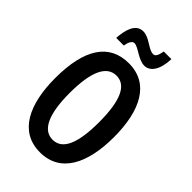

<svg xmlns="http://www.w3.org/2000/svg" viewBox="-271 -1013 1119 1119"><g transform="rotate(45 288.5 -453.0)"><path d="M132 -776H195C200 -812 214 -830 229 -830C261 -830 312 -777 362 -777C409 -777 444 -825 447 -916H384C378 -882 370 -861 351 -861C311 -861 269 -915 217 -915C152 -915 136 -838 132 -776ZM532 -358C532 -577 457 -724 289 -724C129 -724 46 -601 46 -359C46 -142 120 10 289 10C457 10 532 -139 532 -358ZM167 -358C167 -532 208 -622 289 -622C369 -622 409 -535 409 -358C409 -180 369 -94 289 -94C209 -94 167 -183 167 -358Z"/></g></svg>

Font: Noto Sans Georgian ExtraCondensed SemiBold
Style: Regular
Weight: 600
Width: 2
Designer: Monotype Design Team, Akaki Razmadze
Foundry: Google LLC
Version: Version 2.005